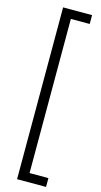

<svg xmlns="http://www.w3.org/2000/svg" viewBox="-170 -967 666 1263"><g transform="rotate(15 162.5 -335.0)"><path d="M91.3 250V-919.9H288.6V-859.9H160.2V189.9H288.6V250Z"/></g></svg>

Font: Now
Style: Regular
Weight: 400
Designer: Alfredo Marco Pradil
Foundry: Alfredo Marco Pradil
Version: Version 1.002;PS 001.002;hotconv 1.0.88;makeotf.lib2.5.64775